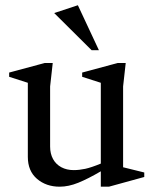

<svg xmlns="http://www.w3.org/2000/svg" viewBox="-20 -702 583 734"><path d="M208.1 11.7Q156.5 11.7 121.4 -18.3Q86.4 -48.3 86.4 -102.3V-385.5L15 -408.4V-424.6L150.6 -461.1H181.6L171.6 -371.5V-141.7Q171.6 -114.4 182.7 -94.1Q193.8 -73.8 214.4 -62.7Q235.1 -51.7 261.7 -51.7Q282.7 -51.7 305.8 -56.6Q328.9 -61.6 365.4 -76.6V-385.5L294.1 -408.4V-424.6L429.6 -461.1H460.6L450.6 -371.5V-62.6L531.5 -42.6V-25.4L396.4 11.7H365.4V-47.1Q316.2 -18.3 279.1 -3.3Q242.1 11.7 208.1 11.7ZM330.2 -510.1 187.2 -652.1 277.7 -682 358.1 -510.1Z"/></svg>

Font: Ancizar Serif Light
Style: Regular
Weight: 300
Designer: Cesar Puertas, Viviana Monsalve, Julian Moncada, Julian Prieto, Jose Castro, Felipe Aragon, Mariel Hernandez, Sara Alarc
Version: Version 8.100